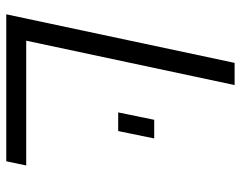

<svg xmlns="http://www.w3.org/2000/svg" viewBox="-96 -654 750 597"><g transform="rotate(90 278.5 -355.0)"><path d="M175 -710H244L106 -62H494L481 0H24ZM329 -348 352 -460H410L387 -348Z"/></g></svg>

Font: Raleway
Style: Italic
Weight: 400
Italic angle: -12°
Designer: Matt McInerney, Pablo Impallari, Rodrigo Fuenzalida
Foundry: Matt McInerney, Pablo Impallari, Rodrigo Fuenzalida
Version: Version 4.026